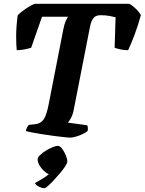

<svg xmlns="http://www.w3.org/2000/svg" viewBox="-20 -724 761 1010"><path d="M348 0Q341 0 317.5 -2.5Q294 -5 263.5 -9Q233 -13 202 -18Q171 -23 147.5 -27.5Q124 -32 116 -35Q118 -46 123 -55Q128 -64 132 -67L168 -71Q196 -75 210.5 -97Q225 -119 236 -175L313 -569Q318 -596 325.5 -612.5Q333 -629 338 -636H201L144 -473Q133 -469 111 -464.5Q89 -460 68 -460Q65 -486 65 -534Q65 -582 73 -644Q89 -660 116 -678.5Q143 -697 164 -704H660Q677 -695 694.5 -678Q712 -661 721 -644Q705 -586 686.5 -537.5Q668 -489 654 -460Q631 -460 612 -464.5Q593 -469 583 -473L588 -633Q578 -636 557 -640Q536 -644 509 -644Q484 -644 472 -629.5Q460 -615 454 -586L368 -147Q363 -121 353.5 -103.5Q344 -86 337 -79L439 -65Q441 -61 442 -53Q443 -45 441 -35Q424 -21 395 -10.5Q366 0 348 0ZM215 266Q201 266 184 257.5Q167 249 164 239Q180 230 200.5 218Q221 206 237 192Q225 188 211 175Q197 162 187.5 145.5Q178 129 178 114Q178 104 191 91.5Q204 79 222 68Q240 57 257.5 50Q275 43 284 43Q295 43 306.5 58Q318 73 326 92.5Q334 112 334 125Q334 134 323 151Q312 168 295.5 187.5Q279 207 262 225Q245 243 232 254.5Q219 266 215 266Z"/></svg>

Font: Texturina 72pt 72pt ExtraBold
Style: Italic
Weight: 800
Italic angle: -11°
Designer: Guillermo Torres Carreño
Foundry: Omnibus-Type
Version: Version 1.002; ttfautohint (v1.8.3)